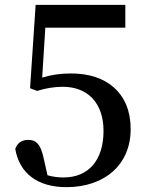

<svg xmlns="http://www.w3.org/2000/svg" viewBox="-20 -757 604 792"><path d="M254 15C413 15 519 -79 519 -224C519 -297 496 -354 451 -395C408 -434 348 -454 272 -454C229 -454 190 -448 154 -437L167 -643H497V-737H127L104 -393L133 -382C168 -393 204 -399 239 -399C342 -399 407 -332 407 -217C407 -97 346 -25 242 -25C219 -25 197 -28 176 -34L159 -109C147 -161 130 -180 97 -180C70 -180 52 -168 43 -143C60 -42 135 15 254 15Z"/></svg>

Font: AllPunType SemiBold
Style: Regular
Weight: 600
Version: 1.0